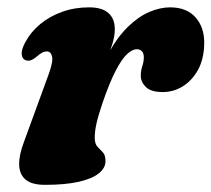

<svg xmlns="http://www.w3.org/2000/svg" viewBox="-20 -502 590 536"><path d="M50 -334.5Q41 -339.5 40.5 -351.8Q40 -364 50 -383Q65.5 -412.5 92 -434.5Q118.5 -456.5 153.5 -469Q188.5 -481.5 229 -481.5Q264.5 -481.5 282.5 -465.8Q300.5 -450 300.5 -420Q300.5 -401 293.2 -377.8Q286 -354.5 276 -329.2Q266 -304 257.8 -279.5Q249.5 -255 248 -233.5L238.5 -236.5Q256.5 -305 282.2 -352Q308 -399 337.5 -427.5Q367 -456 397.2 -468.8Q427.5 -481.5 455 -481.5Q502 -481.5 527 -452.2Q552 -423 550 -376Q548.5 -334.5 531.8 -305.2Q515 -276 489.5 -260.5Q464 -245 434.5 -245Q401.5 -245 387.2 -259Q373 -273 373 -290.5Q373 -304.5 377.2 -317.2Q381.5 -330 381.5 -342.5Q381.5 -353 376.2 -358.8Q371 -364.5 362 -364.5Q349 -364.5 334.2 -350.5Q319.5 -336.5 302.8 -304.2Q286 -272 266.5 -215.5Q254.5 -180 249.5 -158Q244.5 -136 244.5 -118Q244.5 -100.5 252 -92.5Q259.5 -84.5 267 -76.8Q274.5 -69 274.5 -52Q274.5 -33 255.8 -18Q237 -3 199.8 5.5Q162.5 14 105.5 14Q68.5 14 51.2 -0.8Q34 -15.5 33.5 -42.8Q33 -70 47.5 -107.5L116.5 -296.5Q129 -331.5 125.2 -345Q121.5 -358.5 111 -358.5Q105 -358.5 98.5 -355.5Q92 -352.5 82.5 -344Q71.5 -335 64.2 -333.2Q57 -331.5 50 -334.5Z"/></svg>

Font: Fraunces ExtraBold
Style: Italic
Weight: 800
Italic angle: -16°
Version: Version 1.000;[b76b70a41]